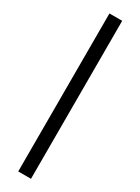

<svg xmlns="http://www.w3.org/2000/svg" viewBox="-202 -763 572 782"><g transform="rotate(30 84.0 -371.5)"><path d="M54 0V-743H114V0Z"/></g></svg>

Font: Saira ExtraCondensed
Style: Regular
Weight: 400
Width: 2
Designer: Hector Gatti with collaboration of the Omnibus-Type team
Foundry: Omnibus-Type
Version: Version 1.101